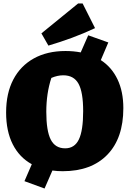

<svg xmlns="http://www.w3.org/2000/svg" viewBox="-20 -966 741 1099"><path d="M339 14Q308 14 280 10L235 113L120 71L162 -26Q91 -65 53 -140Q15 -215 15 -322Q15 -432 56 -510.5Q97 -589 173.5 -631.5Q250 -674 355 -674Q401 -674 442 -666L485 -764L600 -723L557 -622Q619 -582 652.5 -512Q686 -442 686 -347Q686 -175 594.5 -80.5Q503 14 339 14ZM353 -117Q407 -117 431.5 -168Q456 -219 456 -330Q456 -438 429.5 -486.5Q403 -535 342 -535Q309 -535 274 -520Q245 -432 245 -326Q245 -217 270.5 -167Q296 -117 353 -117ZM257 -705 217 -775 427 -946H453L524 -805Q458 -774 391.5 -749.5Q325 -725 257 -705Z"/></svg>

Font: Piazzolla Black
Style: Regular
Weight: 900
Designer: Juan Pablo del Peral
Foundry: Huerta Tipografica
Version: Version 1.330